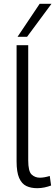

<svg xmlns="http://www.w3.org/2000/svg" viewBox="-20 -977 290 1007"><path d="M128 -740V-136Q128 -78 146 -61.5Q164 -45 189 -45Q211 -45 241 -54L248 -4Q232 2 213.5 6Q195 10 175 10Q142 10 118 -1.5Q94 -13 80.5 -43.5Q67 -74 67 -131V-740ZM72 -784 188 -957H250L122 -784Z"/></svg>

Font: Georama Light
Style: Regular
Weight: 300
Designer: Jean-Baptiste Levee
Foundry: Production Type
Version: Version 1.000